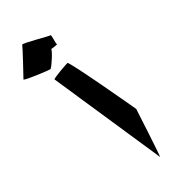

<svg xmlns="http://www.w3.org/2000/svg" viewBox="-456 -984 1010 1010"><g transform="rotate(-45 48.5 -479.5)"><path d="M-160 -810C-161 -802 -27 -748 -21 -748C-12 -748 59 -812 56 -820C56 -820 102 -812 96 -818C93 -824 112 -874 105 -874C98 -874 -32 -952 -35 -944C-38 -938 -159 -810 -160 -810ZM60 -14C61 -6 150 -281 150 -281C149 -288 76 -708 65 -708C55 -708 -45 -701 -44 -694Z"/></g></svg>

Font: Ampere
Style: RevIta
Weight: 400
Version: Version 1